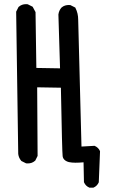

<svg xmlns="http://www.w3.org/2000/svg" viewBox="-20 -780 540 910"><path d="M376 -10.7Q355 -8.8 337.6 -8.8Q320.3 -8.8 306.6 -11.7Q289.1 -16.1 281.2 -27.8Q277.8 -33.2 276.9 -39.6Q274.4 -55.7 268.6 -364.3L156.2 -366.2L158.2 -41L147 -18.6L145.5 -17.6Q131.8 -5.4 111.3 -5.4Q108.4 -5.4 103.5 -5.9L81.1 -17.1L80.1 -18.6Q68.8 -31.7 66.4 -50.3L56.6 -724.6L67.9 -747.1L69.3 -748Q83 -760.3 103.5 -760.3Q106.4 -760.3 111.3 -759.8L134.8 -748L148.4 -722.7L152.3 -458L264.6 -456.1L256.8 -711.4Q259.3 -730 271 -743.7Q279.3 -751 288.3 -753.7Q297.4 -756.3 305.7 -756.3Q309.1 -756.3 313.5 -755.9L336.9 -744.1L337.9 -741.7Q350.6 -716.8 350.6 -686.5L366.2 -85.4L428.2 -88.9Q446.3 -81.1 453.6 -64.5L454.1 -63L448.2 84Q440.4 101.6 423.8 108.9L422.4 109.4H403.8Q394 105 388.2 99.1Q382.3 93.3 377.9 83.5Z"/></svg>

Font: Bakudai
Style: Bold
Weight: 700
Version: Version 1.48